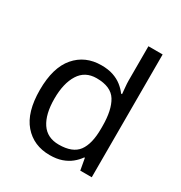

<svg xmlns="http://www.w3.org/2000/svg" viewBox="-179 -889 972 1029"><g transform="rotate(30 307.5 -375.0)"><path d="M275 10Q175 10 115 -59.5Q55 -129 55 -267Q55 -405 115.5 -475.5Q176 -546 276 -546Q318 -546 349 -535.5Q380 -525 403 -507Q426 -489 442 -467H448Q447 -480 444.5 -505.5Q442 -531 442 -546V-760H530V0H459L446 -72H442Q426 -49 403 -30.5Q380 -12 348.5 -1Q317 10 275 10ZM289 -63Q374 -63 408.5 -109.5Q443 -156 443 -250V-266Q443 -366 410 -419.5Q377 -473 288 -473Q217 -473 181.5 -416.5Q146 -360 146 -265Q146 -169 181.5 -116Q217 -63 289 -63Z"/></g></svg>

Font: Noto Sans Khmer UI
Style: Regular
Weight: 400
Designer: Danh Hong and the Monotype Design Team
Foundry: Monotype Imaging Inc.
Version: Version 2.002